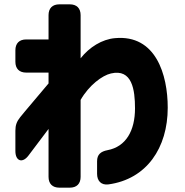

<svg xmlns="http://www.w3.org/2000/svg" viewBox="-20 -770 852 886"><path d="M254 96H302C334 96 352 78 352 46V-309C391 -377 452 -422 492 -431C590 -454 603 -355 603 -270C603 -168 562 -93 476 -77C445 -71 428 -57 428 -26V32C428 65 447 85 480 81C657 57 754 -88 754 -273C754 -426 699 -611 511 -594C451 -589 392 -552 352 -501V-700C352 -732 334 -750 302 -750H254C222 -750 204 -732 204 -700V-588H101C69 -588 51 -570 51 -538V-485C51 -453 69 -435 101 -435H204V-385C161 -334 125 -292 96 -257L73 -229C57 -209 51 -192 51 -167V-73C51 -26 84 -15 112 -53L204 -175V46C204 78 222 96 254 96Z"/></svg>

Font: コーポレート・ロゴ（ラウンド）ver3 Bold
Style: Regular
Weight: 700
Designer: [KANA_main] LOGOTYPE.JP [Source Han Sans] Ryoko NISHIZUKA 西塚涼子 (kana, bopomofo & ideographs); Paul D. Hunt (Latin, Greek
Version: Version 12.001;FEAKit 1.0